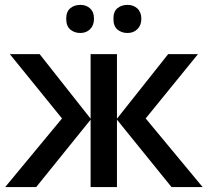

<svg xmlns="http://www.w3.org/2000/svg" viewBox="-20 -760 844 780"><path d="M348.1 -540H455.1V-277.8L663.1 -540H784.2L571.8 -278.8L803.2 0H676.8L455.1 -273.9V0H348.1V-273.9L127 0H1L231.9 -278.8L20 -540H141.1L348.1 -277.8ZM440.9 -683.6Q440.4 -712.9 457 -726.6Q473.6 -740.2 498 -740.2Q522.5 -740.2 538.6 -725.1Q554.2 -710 554.2 -683.6Q554.2 -657.2 538.1 -641.6Q522.5 -626 498 -626Q473.6 -626 457 -640.1Q440.4 -654.3 440.9 -683.6ZM361.8 -683.6Q361.8 -657.2 346.2 -641.6Q330.6 -626 306.2 -626Q282.2 -626 265.6 -640.1Q249 -654.3 249 -683.6Q249 -712.9 265.6 -726.6Q282.2 -740.2 306.6 -740.2Q331.1 -740.2 346.7 -725.1Q362.3 -710 361.8 -683.6Z"/></svg>

Font: OpenSans-Semibold
Style: Regular
Weight: 600
Foundry: Ascender Corporation
Version: Version 1.10